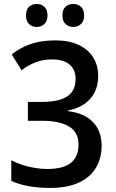

<svg xmlns="http://www.w3.org/2000/svg" viewBox="-20 -925 575 955"><path d="M468.3 -547.9Q468.3 -477.1 428.2 -432.9Q388.2 -388.7 318.8 -375.5V-372.1Q399.9 -362.3 442.6 -317.6Q485.4 -272.9 485.4 -199.7Q485.4 -137.7 457 -90.3Q428.7 -43 371.8 -16.6Q314.9 9.8 229.5 9.8Q172.4 9.8 123.8 1.2Q75.2 -7.3 36.1 -25.4V-127.9Q60.5 -114.7 91.3 -104.7Q122.1 -94.7 154.3 -89.6Q186.5 -84.5 214.8 -84.5Q294.9 -84.5 332.8 -115Q370.6 -145.5 370.6 -206.1Q370.6 -267.1 323.5 -295.7Q276.4 -324.2 189 -324.2H118.7V-418H185.1Q246.1 -418 283.7 -430.7Q321.3 -443.4 338.6 -468.8Q356 -494.1 356 -532.2Q356 -579.6 325.4 -604.5Q294.9 -629.4 240.2 -629.4Q192.9 -629.4 156 -614.7Q119.1 -600.1 87.4 -575.7L38.1 -654.3Q66.9 -676.8 99.4 -692.4Q131.8 -708 170.4 -716.1Q209 -724.1 255.9 -724.1Q323.2 -724.1 370.6 -701.9Q418 -679.7 443.1 -640.1Q468.3 -600.6 468.3 -547.9ZM109.4 -848.1Q109.4 -877.4 124.5 -891.4Q139.6 -905.3 162.6 -905.3Q185.5 -905.3 200.9 -891.1Q216.3 -877 216.3 -848.1Q216.3 -820.3 200.9 -805.7Q185.5 -791 162.6 -791Q139.6 -791 124.5 -805.4Q109.4 -819.8 109.4 -848.1ZM290.5 -848.1Q290.5 -877.4 305.9 -891.4Q321.3 -905.3 344.2 -905.3Q367.2 -905.3 382.8 -891.1Q398.4 -877 398.4 -848.1Q398.4 -820.3 382.8 -805.7Q367.2 -791 344.2 -791Q320.8 -791 305.7 -805.7Q290.5 -820.3 290.5 -848.1Z"/></svg>

Font: Open Sans SemiCondensed SemiBold
Style: Regular
Weight: 600
Width: 4
Designer: Monotype Design Team
Foundry: Monotype Imaging Inc.
Version: Version 3.000